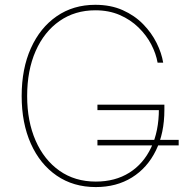

<svg xmlns="http://www.w3.org/2000/svg" viewBox="-20 -757 771 787"><path d="M372.6 9.8Q280.8 9.8 212.4 -37.1Q144 -84 106.4 -168.2Q68.8 -252.4 68.8 -363.3Q68.8 -475.6 106.7 -559.6Q144.5 -643.6 212.4 -690.4Q280.3 -737.3 370.6 -737.3Q434.1 -737.3 483.2 -715.3Q532.2 -693.4 566.9 -657.7Q601.6 -622.1 622.1 -580.6Q642.6 -539.1 648.9 -500H626Q619.6 -537.1 599.9 -575Q580.1 -612.8 547.6 -644.5Q515.1 -676.3 470.7 -695.6Q426.3 -714.8 370.6 -714.8Q287.1 -714.8 224.1 -670.9Q161.1 -627 126.2 -547.9Q91.3 -468.8 91.3 -363.3Q91.3 -259.8 126 -180.7Q160.6 -101.6 223.9 -57.1Q287.1 -12.7 372.6 -12.7Q452.1 -12.7 510 -49.1Q567.9 -85.4 599.6 -152.3Q631.3 -219.2 631.3 -310.5L641.1 -305.7H379.4V-328.1H653.8V-306.6Q653.8 -210.9 618.9 -139.9Q584 -68.8 520.8 -29.5Q457.5 9.8 372.6 9.8ZM379.4 -161.1V-183.6H712.4V-161.1Z"/></svg>

Font: Inter 16pt Thin
Style: Regular
Weight: 250
Version: Version 4.001;git-66647c0bb